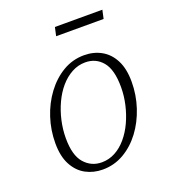

<svg xmlns="http://www.w3.org/2000/svg" viewBox="-126 -757 767 863"><g transform="rotate(-20 258.0 -326.0)"><path d="M219 12Q175 12 138.5 -7.5Q102 -27 80 -68Q58 -109 58 -172Q58 -234 77 -292.5Q96 -351 131 -398Q166 -445 212.5 -472.5Q259 -500 314 -500Q360 -500 396.5 -479.5Q433 -459 454 -418Q475 -377 475 -315Q475 -252 455.5 -193Q436 -134 401.5 -88Q367 -42 320.5 -15Q274 12 219 12ZM226 -20Q260 -20 290 -36Q320 -52 344.5 -81Q369 -110 386 -147Q403 -184 412.5 -225.5Q422 -267 422 -309Q422 -392 390.5 -430Q359 -468 308 -468Q274 -468 243.5 -451.5Q213 -435 188.5 -406.5Q164 -378 146.5 -340.5Q129 -303 119.5 -261Q110 -219 110 -177Q110 -95 143 -57.5Q176 -20 226 -20ZM226 -623 235 -664H462L453 -623Z"/></g></svg>

Font: Source Serif 4 Light
Style: Italic
Weight: 300
Italic angle: -12°
Designer: Frank Grießhammer
Foundry: Adobe Systems Incorporated
Version: Version 4.004;hotconv 1.0.116;makeotfexe 2.5.65601